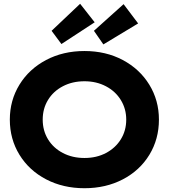

<svg xmlns="http://www.w3.org/2000/svg" viewBox="-20 -986 893 1016"><path d="M32 -353Q32 -455 83 -538Q134 -621 224 -668.5Q314 -716 427 -716Q540 -716 629.5 -668.5Q719 -621 770 -538Q821 -455 821 -353Q821 -250 770.5 -167Q720 -84 630 -37Q540 10 427 10Q314 10 224 -37Q134 -84 83 -167Q32 -250 32 -353ZM648 -353Q648 -410 619.5 -456.5Q591 -503 540.5 -529.5Q490 -556 427 -556Q363 -556 312.5 -529.5Q262 -503 234 -457Q206 -411 206 -353Q206 -295 234 -249Q262 -203 312.5 -176.5Q363 -150 427 -150Q491 -150 541 -176.5Q591 -203 619.5 -249Q648 -295 648 -353ZM253 -823 404 -966 481 -868 305 -753ZM477 -823 634 -964 711 -862 527 -751Z"/></svg>

Font: Lexend Exa HM Xlight
Style: Bold
Weight: 700
Designer: Bonnie Shaver-Troup, Thomas Jockin, Octavio Pardo
Foundry: Lexend
Version: Version 1.091